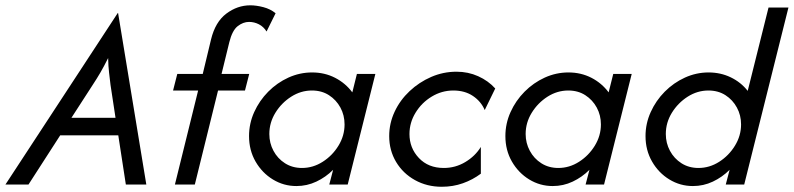

<svg xmlns="http://www.w3.org/2000/svg" viewBox="-60 -695 2989 723"><path d="M-39.6 0 383.3 -645.8H384.7L491 0H413.9L385.4 -185.4H166.7L47.2 0ZM209 -251.4H375L356.2 -375Q353.5 -398.6 350.7 -421.5Q347.9 -444.4 347.2 -476.4Q331.2 -444.4 318.1 -421.9Q304.9 -399.3 288.9 -375Z M598.6 0 686.1 -354.2H591.7L607.6 -416.7H703.5L734.7 -546.5Q750.7 -612.5 792.4 -643.8Q834 -675 882.6 -675Q904.9 -675 931.6 -668.1Q958.3 -661.1 977.8 -645.1L943.8 -576.4Q932.6 -594.4 914.9 -603.5Q897.2 -612.5 877.8 -612.5Q855.6 -612.5 835.1 -596.5Q814.6 -580.6 803.5 -536.1L774.3 -416.7H878.5L862.5 -354.2H761.1L673.6 0Z M1056.2 5.6Q1008.3 5.6 967.7 -19.1Q927.1 -43.8 902.4 -86.5Q877.8 -129.2 877.8 -182.6Q877.8 -229.9 897.2 -272.9Q916.7 -316 950 -349.7Q983.3 -383.3 1026 -402.8Q1068.8 -422.2 1115.3 -422.2Q1162.5 -422.2 1201.7 -402.1Q1241 -381.9 1266.7 -347.2L1284 -416.7H1353.5L1249.3 0H1179.9L1194.4 -55.6Q1166.7 -27.8 1131.2 -11.1Q1095.8 5.6 1056.2 5.6ZM1077.1 -62.5Q1118.8 -62.5 1155.2 -85.8Q1191.7 -109 1214.6 -146.5Q1237.5 -184 1237.5 -226.4Q1237.5 -261.1 1221.9 -289.9Q1206.2 -318.8 1178.8 -336.5Q1151.4 -354.2 1114.6 -354.2Q1072.9 -354.2 1036.5 -330.9Q1000 -307.6 977.1 -270.5Q954.2 -233.3 954.2 -190.3Q954.2 -156.2 969.8 -127.1Q985.4 -97.9 1013.2 -80.2Q1041 -62.5 1077.1 -62.5Z M1603.5 8.3Q1547.9 8.3 1502.8 -16.7Q1457.6 -41.7 1431.6 -85.1Q1405.6 -128.5 1405.6 -182.6Q1405.6 -230.6 1426 -274.3Q1446.5 -318.1 1482.3 -351.7Q1518.1 -385.4 1563.5 -405.2Q1609 -425 1659 -425Q1702.8 -425 1740.6 -408Q1778.5 -391 1804.9 -361.8L1765.3 -280.6Q1751.4 -313.2 1720.8 -333.7Q1690.3 -354.2 1647.2 -354.2Q1603.5 -354.2 1565.6 -331.2Q1527.8 -308.3 1504.9 -270.8Q1481.9 -233.3 1481.9 -190.3Q1481.9 -137.5 1517.4 -100Q1552.8 -62.5 1611.1 -62.5Q1654.9 -62.5 1692 -84.7Q1729.2 -106.9 1750.7 -141.7V-41Q1720.1 -18.1 1683 -4.9Q1645.8 8.3 1603.5 8.3Z M2021.5 5.6Q1973.6 5.6 1933 -19.1Q1892.4 -43.8 1867.7 -86.5Q1843.1 -129.2 1843.1 -182.6Q1843.1 -229.9 1862.5 -272.9Q1881.9 -316 1915.3 -349.7Q1948.6 -383.3 1991.3 -402.8Q2034 -422.2 2080.6 -422.2Q2127.8 -422.2 2167 -402.1Q2206.2 -381.9 2231.9 -347.2L2249.3 -416.7H2318.8L2214.6 0H2145.1L2159.7 -55.6Q2131.9 -27.8 2096.5 -11.1Q2061.1 5.6 2021.5 5.6ZM2042.4 -62.5Q2084 -62.5 2120.5 -85.8Q2156.9 -109 2179.9 -146.5Q2202.8 -184 2202.8 -226.4Q2202.8 -261.1 2187.2 -289.9Q2171.5 -318.8 2144.1 -336.5Q2116.7 -354.2 2079.9 -354.2Q2038.2 -354.2 2001.7 -330.9Q1965.3 -307.6 1942.4 -270.5Q1919.4 -233.3 1919.4 -190.3Q1919.4 -156.2 1935.1 -127.1Q1950.7 -97.9 1978.5 -80.2Q2006.2 -62.5 2042.4 -62.5Z M2549.3 5.6Q2501.4 5.6 2460.8 -19.1Q2420.1 -43.8 2395.5 -86.5Q2370.8 -129.2 2370.8 -182.6Q2370.8 -229.9 2390.3 -272.9Q2409.7 -316 2443.1 -349.7Q2476.4 -383.3 2519.1 -402.8Q2561.8 -422.2 2608.3 -422.2Q2653.5 -422.2 2691.7 -403.8Q2729.9 -385.4 2755.6 -352.8L2834 -666.7H2909L2742.4 0H2672.9L2687.5 -55.6Q2659.7 -27.8 2624.3 -11.1Q2588.9 5.6 2549.3 5.6ZM2570.1 -62.5Q2611.8 -62.5 2648.3 -85.8Q2684.7 -109 2707.6 -146.5Q2730.6 -184 2730.6 -226.4Q2730.6 -261.1 2714.9 -289.9Q2699.3 -318.8 2671.9 -336.5Q2644.4 -354.2 2607.6 -354.2Q2566 -354.2 2529.5 -330.9Q2493.1 -307.6 2470.1 -270.5Q2447.2 -233.3 2447.2 -190.3Q2447.2 -156.2 2462.8 -127.1Q2478.5 -97.9 2506.2 -80.2Q2534 -62.5 2570.1 -62.5Z"/></svg>

Font: Afacad
Style: Italic
Weight: 400
Italic angle: -14°
Designer: Kristian Moeller
Foundry: Dicotype
Version: Version 1.000